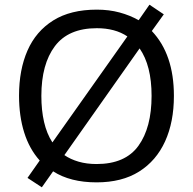

<svg xmlns="http://www.w3.org/2000/svg" viewBox="-20 -766 821 817"><path d="M720 -358Q720 -247 682.5 -164.5Q645 -82 572 -36Q499 10 391 10Q279 10 206 -37L158 31L97 -9L149 -83Q105 -132 83 -202Q61 -272 61 -359Q61 -469 97 -551Q133 -633 206.5 -679Q280 -725 392 -725Q444 -725 488.5 -713Q533 -701 570 -680L616 -746L677 -705L626 -634Q720 -535 720 -358ZM156 -358Q156 -297 167.5 -247Q179 -197 203 -160L522 -611Q470 -646 392 -646Q271 -646 213.5 -569.5Q156 -493 156 -358ZM625 -358Q625 -487 574 -560L254 -106Q280 -88 314.5 -78Q349 -68 391 -68Q513 -68 569 -145.5Q625 -223 625 -358Z"/></svg>

Font: Noto Sans
Style: Regular
Weight: 400
Designer: Monotype Design Team
Foundry: Monotype Imaging Inc.
Version: Version 2.007